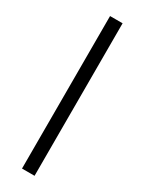

<svg xmlns="http://www.w3.org/2000/svg" viewBox="-171 -648 510 676"><g transform="rotate(30 84.0 -310.0)"><path d="M58 -620H109V0H58Z"/></g></svg>

Font: Smooch Sans Thin
Style: Regular
Weight: 400
Version: Version 1.010